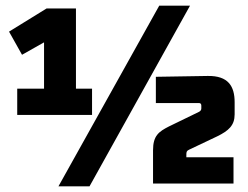

<svg xmlns="http://www.w3.org/2000/svg" viewBox="-20 -650 877 680"><path d="M306 -336H249V-620H145L12 -538L58 -456L136 -500V-336H41V-243H306ZM544 -630 187 10H297L653 -630ZM522 -118V0H807V-93H640V-102C640 -112 641 -116 650 -120L749 -167C790 -187 811 -206 811 -245V-288C811 -345 788 -382 716 -381L532 -378V-285H685C690 -285 693 -282 693 -276V-266C693 -260 690 -257 685 -254L578 -202C543 -184 522 -170 522 -118Z"/></svg>

Font: Gemini
Style: Regular
Weight: 700
Designer: Pushpananda Ekanayake, Sol Matas, Kosala Senevirathne
Foundry: Mooniak
Version: Version 1.000;PS 1.0;hotconv 1.0.86;makeotf.lib2.5.63406